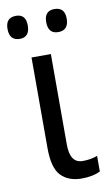

<svg xmlns="http://www.w3.org/2000/svg" viewBox="-95 -768 468 821"><g transform="rotate(-10 139.5 -357.0)"><path d="M202 -624Q247 -624 247 -675Q247 -724 202 -724Q158 -724 158 -675Q158 -624 202 -624ZM35 -624Q78 -624 78 -675Q78 -724 35 -724Q-10 -724 -10 -675Q-10 -624 35 -624ZM70 -537V-143Q70 -57 102.5 -23.5Q135 10 192 10Q240 10 273 -6V-74Q244 -63 209 -63Q154 -63 154 -144V-537Z"/></g></svg>

Font: Noto Sans Display SemiCondensed
Style: Regular
Weight: 400
Width: 4
Designer: Monotype Design team
Foundry: Monotype Imaging Inc.
Version: 1.000